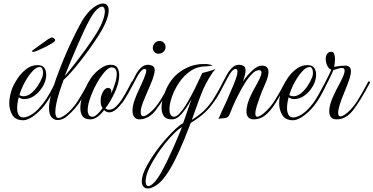

<svg xmlns="http://www.w3.org/2000/svg" viewBox="-20 -677 2134 1097"><path d="M112 10Q69 10 51 -19.5Q33 -49 33 -87Q33 -110 38 -132Q43 -154 50 -173Q61 -200 81.5 -230.5Q102 -261 131 -283Q160 -305 194 -305Q222 -305 233 -289.5Q244 -274 244 -251Q244 -247 244 -243.5Q244 -240 243 -235Q240 -208 222 -179Q204 -150 177 -130.5Q150 -111 119 -111Q101 -111 87 -121Q78 -87 78 -59Q78 -36 86.5 -21Q95 -6 113 -6Q134 -6 163.5 -24.5Q193 -43 227.5 -88Q262 -133 298 -211Q298 -212 300 -212Q303 -212 306.5 -209.5Q310 -207 308 -205Q259 -94 204.5 -42Q150 10 112 10ZM114 -127Q136 -127 157 -143.5Q178 -160 195 -185.5Q212 -211 222 -237Q226 -248 226 -262Q226 -275 221.5 -284.5Q217 -294 206 -294Q188 -294 167 -271.5Q146 -249 128 -218.5Q110 -188 101 -163Q98 -156 95.5 -148.5Q93 -141 91 -133Q103 -127 114 -127ZM172 -381Q162 -381 162 -384Q162 -386 173.5 -394.5Q185 -403 199 -413Q213 -423 220 -428Q237 -441 253.5 -452Q270 -463 276 -463Q282 -463 288.5 -458Q295 -453 295 -446Q295 -441 278.5 -430.5Q262 -420 239 -408.5Q216 -397 197 -389Q178 -381 172 -381Z M309 9Q290 9 275 -6.5Q260 -22 260 -62Q260 -89 271 -132Q282 -175 300.5 -227Q319 -279 341.5 -333.5Q364 -388 387.5 -437.5Q411 -487 431.5 -526Q452 -565 467 -585Q493 -620 520.5 -638.5Q548 -657 568 -657Q601 -657 601 -616Q601 -594 588 -559.5Q575 -525 545 -477Q523 -442 495.5 -403.5Q468 -365 440 -329Q412 -293 386.5 -264.5Q361 -236 343 -220Q343 -220 336 -200.5Q329 -181 319.5 -151.5Q310 -122 303 -91Q296 -60 296 -37Q296 -22 300.5 -12.5Q305 -3 315 -3Q330 -3 356 -23Q372 -35 387 -51.5Q402 -68 413.5 -84Q425 -100 429 -107Q438 -121 450.5 -143Q463 -165 474 -184.5Q485 -204 487 -209Q489 -211 490 -211Q492 -211 495 -208.5Q498 -206 496 -204Q472 -154 451.5 -119Q431 -84 410 -59.5Q389 -35 363 -13Q352 -3 337.5 3Q323 9 309 9ZM350 -242Q374 -270 407 -312.5Q440 -355 474 -402Q508 -449 533 -490Q558 -531 568.5 -562Q579 -593 579 -612Q579 -639 562 -639Q551 -639 532.5 -621.5Q514 -604 493 -566Q478 -539 460 -501Q442 -463 424 -421Q406 -379 390 -341.5Q374 -304 363.5 -277Q353 -250 350 -242Z M497 5Q464 5 451.5 -13.5Q439 -32 439 -59Q439 -88 449 -120.5Q459 -153 468 -173Q495 -236 536 -271.5Q577 -307 611 -307Q640 -307 650.5 -290Q661 -273 661 -248Q661 -222 652.5 -193.5Q644 -165 634 -145Q622 -120 609 -98Q596 -76 582 -58Q591 -50 604 -50Q624 -50 643.5 -69Q663 -88 680.5 -116Q698 -144 711.5 -170Q725 -196 732 -209Q734 -212 736 -212Q738 -212 740 -208.5Q742 -205 740 -201Q724 -167 700.5 -125Q677 -83 648 -56Q636 -45 625 -40Q614 -35 605 -35Q588 -35 575 -48Q556 -23 536 -9Q516 5 497 5ZM509 -10Q520 -10 535 -23.5Q550 -37 566 -59Q566 -59 560.5 -69Q555 -79 555 -99Q555 -107 556 -116.5Q557 -126 561 -136Q568 -156 578 -165.5Q588 -175 598 -175Q607 -175 612.5 -166.5Q618 -158 615 -142Q629 -173 638 -202.5Q647 -232 647 -254Q647 -271 640.5 -281.5Q634 -292 618 -292Q604 -292 586 -274.5Q568 -257 549.5 -228.5Q531 -200 515.5 -167Q500 -134 490.5 -102.5Q481 -71 481 -48Q481 -31 487.5 -20.5Q494 -10 509 -10Z M886 -370Q872 -370 862.5 -379.5Q853 -389 853 -402Q853 -419 864.5 -431Q876 -443 892 -443Q906 -443 916 -433Q926 -423 926 -408Q926 -392 914 -381Q902 -370 886 -370ZM776 5Q758 5 747.5 -8.5Q737 -22 737 -44Q737 -72 748.5 -104Q760 -136 775.5 -168.5Q791 -201 803 -230Q808 -244 812 -255Q816 -266 816 -273Q816 -283 807 -283Q795 -283 783 -268Q771 -253 761.5 -234.5Q752 -216 746 -205Q731 -176 713.5 -145Q696 -114 678 -88Q678 -87 676 -87Q674 -87 671 -90Q668 -93 669 -94Q688 -121 704.5 -151.5Q721 -182 735 -210Q745 -231 757.5 -253.5Q770 -276 787 -291.5Q804 -307 826 -307Q836 -307 849 -302Q864 -296 864 -276Q864 -266 860.5 -252.5Q857 -239 851 -222Q838 -188 822.5 -153.5Q807 -119 794 -84Q784 -57 784 -36Q784 -13 799 -13Q813 -13 842 -38Q871 -64 896 -103.5Q921 -143 956 -210Q957 -212 960 -212Q962 -212 964.5 -209.5Q967 -207 966 -205Q913 -102 871 -48.5Q829 5 776 5Z M825 400Q809 400 799.5 389.5Q790 379 790 358Q790 341 797.5 318Q805 295 821 266Q841 230 868 192Q895 154 925 120Q955 86 981.5 61Q1008 36 1026 27Q1030 17 1037.5 -5Q1045 -27 1053.5 -51.5Q1062 -76 1068 -93Q1074 -110 1074 -110Q1060 -85 1042.5 -58.5Q1025 -32 1005 -13.5Q985 5 962 5Q928 5 915.5 -14.5Q903 -34 903 -61Q903 -90 913 -122Q923 -154 932 -173Q964 -240 1021.5 -275.5Q1079 -311 1140 -311Q1148 -311 1156.5 -311Q1165 -311 1173 -309Q1193 -306 1193 -304Q1193 -302 1178.5 -300Q1164 -298 1157 -298Q1108 -298 1069.5 -272Q1031 -246 1004 -206Q977 -166 962.5 -124.5Q948 -83 948 -53Q948 -34 954.5 -22Q961 -10 974 -10Q988 -10 1006 -29Q1024 -48 1041 -75.5Q1058 -103 1072 -129.5Q1086 -156 1093 -170L1136 -260Q1153 -264 1174 -270Q1195 -276 1211 -283Q1195 -265 1176 -233.5Q1157 -202 1143 -171Q1128 -136 1117.5 -107.5Q1107 -79 1097.5 -52Q1088 -25 1076 8Q1124 -22 1152.5 -51.5Q1181 -81 1202.5 -116Q1224 -151 1248 -196Q1250 -199 1253 -199Q1256 -199 1258 -196.5Q1260 -194 1258 -190Q1231 -140 1207.5 -103Q1184 -66 1152.5 -36Q1121 -6 1070 25Q1053 70 1030 126Q1007 182 980.5 235.5Q954 289 925 329Q900 364 872.5 382Q845 400 825 400ZM828 386Q840 386 858.5 368Q877 350 900 310Q919 276 938.5 235.5Q958 195 975 156Q992 117 1004 88Q1016 59 1020 49Q999 61 974 86Q949 111 923 143Q897 175 874.5 210Q852 245 836 277Q823 302 817.5 323Q812 344 812 358Q812 386 828 386Z M1430 5Q1388 5 1388 -42Q1388 -60 1395 -85Q1402 -110 1417 -140Q1425 -157 1438.5 -180.5Q1452 -204 1463 -227Q1474 -250 1474 -263Q1474 -276 1460 -276Q1441 -276 1420.5 -255.5Q1400 -235 1380 -203Q1360 -171 1342 -136Q1324 -101 1311 -70.5Q1298 -40 1292 -24Q1286 -9 1275 -5Q1264 -1 1251.5 -1Q1239 -1 1228 3Q1242 -29 1251 -49Q1260 -69 1270 -89.5Q1280 -110 1294 -145Q1302 -163 1312 -186.5Q1322 -210 1329.5 -232.5Q1337 -255 1337 -268Q1337 -283 1327 -283Q1315 -283 1303 -268Q1291 -253 1281.5 -234.5Q1272 -216 1266 -205Q1251 -176 1236 -148Q1221 -120 1202 -94H1201Q1198 -94 1194.5 -96Q1191 -98 1192 -99Q1209 -126 1224.5 -153Q1240 -180 1253 -207Q1264 -228 1277 -251.5Q1290 -275 1307 -291Q1324 -307 1346 -307Q1356 -307 1369 -302Q1383 -296 1383 -275Q1383 -264 1379 -248Q1375 -232 1368 -212Q1394 -249 1423 -275.5Q1452 -302 1476 -302Q1514 -302 1514 -266Q1514 -244 1501 -212Q1497 -201 1486.5 -177.5Q1476 -154 1465.5 -125.5Q1455 -97 1447 -71Q1439 -45 1439 -28Q1439 -10 1450 -10Q1457 -10 1468.5 -16.5Q1480 -23 1496 -38Q1525 -64 1550.5 -104Q1576 -144 1611 -211Q1611 -213 1613 -213Q1616 -213 1619 -210Q1622 -207 1620 -205Q1584 -135 1554.5 -88.5Q1525 -42 1495.5 -18.5Q1466 5 1430 5Z M1654 10Q1611 10 1593 -19.5Q1575 -49 1575 -87Q1575 -110 1580 -132Q1585 -154 1592 -173Q1603 -200 1623.5 -230.5Q1644 -261 1673 -283Q1702 -305 1736 -305Q1764 -305 1775 -289.5Q1786 -274 1786 -251Q1786 -247 1786 -243.5Q1786 -240 1785 -235Q1782 -208 1764 -179Q1746 -150 1719 -130.5Q1692 -111 1661 -111Q1643 -111 1629 -121Q1620 -87 1620 -59Q1620 -36 1628.5 -21Q1637 -6 1655 -6Q1676 -6 1705.5 -24.5Q1735 -43 1769.5 -88Q1804 -133 1840 -211Q1840 -212 1842 -212Q1845 -212 1848.5 -209.5Q1852 -207 1850 -205Q1801 -94 1746.5 -42Q1692 10 1654 10ZM1656 -127Q1678 -127 1699 -143.5Q1720 -160 1737 -185.5Q1754 -211 1764 -237Q1768 -248 1768 -262Q1768 -275 1763.5 -284.5Q1759 -294 1748 -294Q1730 -294 1709 -271.5Q1688 -249 1670 -218.5Q1652 -188 1643 -163Q1640 -156 1637.5 -148.5Q1635 -141 1633 -133Q1645 -127 1656 -127Z M1903 5Q1861 5 1861 -42Q1861 -60 1868 -85Q1875 -110 1890 -140Q1898 -158 1912 -183.5Q1926 -209 1937.5 -234Q1949 -259 1949 -274Q1949 -289 1933 -289Q1926 -289 1915 -285.5Q1904 -282 1885 -277Q1877 -257 1859.5 -221.5Q1842 -186 1821 -149Q1800 -112 1781 -85Q1781 -85 1780.5 -84.5Q1780 -84 1778 -84Q1776 -84 1772.5 -85.5Q1769 -87 1770 -88Q1786 -111 1803 -141.5Q1820 -172 1835.5 -202Q1851 -232 1861.5 -253.5Q1872 -275 1873 -279Q1858 -284 1849.5 -302.5Q1841 -321 1841 -340Q1841 -357 1849 -369Q1857 -381 1873 -381Q1885 -381 1889.5 -368.5Q1894 -356 1894 -339Q1894 -317 1889 -295Q1889 -295 1900 -297Q1911 -299 1926 -300.5Q1941 -302 1952 -302Q1985 -302 1985 -270Q1985 -250 1974 -218.5Q1963 -187 1946 -146Q1912 -65 1912 -32Q1912 -12 1925 -12Q1941 -12 1970 -38Q1999 -64 2023.5 -103.5Q2048 -143 2084 -210Q2085 -212 2087 -212Q2090 -212 2092.5 -209.5Q2095 -207 2094 -205Q2039 -101 1998 -48Q1957 5 1903 5Z"/></svg>

Font: Mea Culpa
Style: Regular
Weight: 400
Designer: Robert E. Leuschke
Foundry: Robert E. Leuschke
Version: Version 1.010; ttfautohint (v1.8.3)